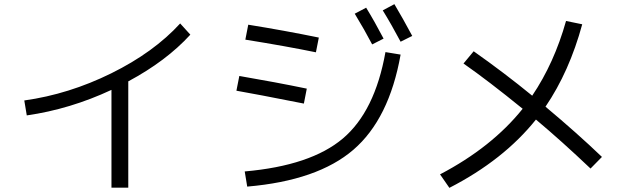

<svg xmlns="http://www.w3.org/2000/svg" viewBox="-20 -859 3040 925"><path d="M97 -375Q312 -405 516.5 -506Q721 -607 848 -746L897 -692Q781 -565 598 -467V45H517V-426Q318 -333 109 -303Z M1159 -33Q1477 -61 1631.5 -191.5Q1786 -322 1837 -608L1910 -596Q1855 -286 1682.5 -137.5Q1510 11 1171 40ZM1689 -793 1744 -822Q1785 -755 1828 -673L1773 -645Q1737 -714 1689 -793ZM1824 -809 1880 -839Q1920 -772 1966 -686L1910 -658Q1866 -741 1824 -809ZM1119 -422 1133 -493Q1308 -463 1458 -432L1444 -360Q1206 -407 1119 -422ZM1162 -668 1176 -740Q1350 -712 1516 -678L1502 -607Q1361 -636 1162 -668Z M2213 -553 2262 -612Q2411 -507 2544 -398Q2650 -555 2707 -758L2785 -742Q2723 -514 2608 -345Q2761 -217 2880 -103L2825 -47Q2685 -180 2562 -283Q2406 -88 2145 46L2100 -19Q2350 -150 2498 -335Q2332 -470 2213 -553Z"/></svg>

Font: Mplus 1p
Style: Regular
Weight: 400
Version: Version 1.061